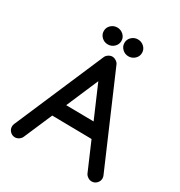

<svg xmlns="http://www.w3.org/2000/svg" viewBox="-204 -1018 1093 1168"><g transform="rotate(30 342.0 -433.5)"><path d="M424.3 -760.3Q399.4 -760.3 381.1 -777.6Q362.8 -794.9 362.8 -819.8Q362.8 -844.7 381.1 -861.8Q399.4 -878.9 424.3 -878.9Q449.2 -878.9 467.8 -861.8Q486.3 -844.7 486.3 -819.8Q486.3 -794.9 467.8 -777.6Q449.2 -760.3 424.3 -760.3ZM279.3 -760.3Q254.4 -760.3 236.1 -777.6Q217.8 -794.9 217.8 -819.8Q217.8 -844.7 236.1 -861.8Q254.4 -878.9 279.3 -878.9Q304.2 -878.9 322.8 -861.8Q341.3 -844.7 341.3 -819.8Q341.3 -794.9 322.8 -777.6Q304.2 -760.3 279.3 -760.3ZM296.9 -681.2Q302.2 -693.4 315.2 -701.9Q328.1 -710.4 341.8 -710.4Q355 -710.4 368.4 -701.9Q381.8 -693.4 386.7 -681.2L655.3 -58.1Q659.7 -48.3 659.7 -38.1Q659.7 -18.1 645.3 -3.7Q630.9 10.7 610.8 10.7Q597.2 10.7 584 2Q570.8 -6.8 565.4 -19L481.9 -212.9L203.6 -216.8L118.2 -18.6Q113.3 -6.3 100.1 2.7Q86.9 11.7 73.2 11.7Q53.2 11.7 38.8 -2.7Q24.4 -17.1 24.4 -37.1Q24.4 -47.4 28.8 -57.1ZM341.8 -538.1 245.6 -314 439.5 -311.5Z"/></g></svg>

Font: Manjari
Style: Bold
Weight: 700
Designer: Santhosh Thottingal <santhosh.thottingal@gmail.com>
Version: Version 2.000